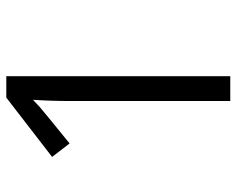

<svg xmlns="http://www.w3.org/2000/svg" viewBox="-91 -663 754 612"><g transform="rotate(-90 286.0 -357.0)"><path d="M349.1 0H270V-508.8Q270 -572.3 273.9 -628.9Q263.7 -618.7 251 -607.4Q238.3 -596.2 134.8 -512.2L91.8 -567.9L280.8 -713.9H349.1Z"/></g></svg>

Font: f02724691
Style: Regular
Weight: 400
Foundry: Ascender Corporation
Version: Version 1.10